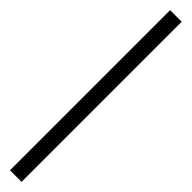

<svg xmlns="http://www.w3.org/2000/svg" viewBox="49 -156 540 540"><g transform="rotate(-45 318.5 114.0)"><path d="M0 91V137H637V91Z"/></g></svg>

Font: Yrsa
Style: Regular
Weight: 400
Designer: Anna Giedrys (Yrsa+Rasa design), David Brezina (Yrsa art-direction, Rasa art-direction, design)
Foundry: Rosetta Type Foundry
Version: Version 1.001;PS 1.1;hotconv 1.0.88;makeotf.lib2.5.647800